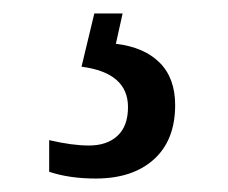

<svg xmlns="http://www.w3.org/2000/svg" viewBox="-20 -29 338 285"><path d="M53 226V179Q87 187 112 187Q139 187 154.5 172.5Q170 158 170 130Q170 79 101 70L120 -9H162L152 36Q194 41 217 64Q240 87 240 127Q240 179 208.5 207.5Q177 236 122 236Q83 236 53 226Z"/></svg>

Font: Noto Serif Narrow
Style: Regular
Weight: 400
Width: 4
Designer: Monotype Design Team
Foundry: Monotype Imaging Inc.
Version: Version 1.001